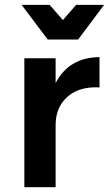

<svg xmlns="http://www.w3.org/2000/svg" viewBox="-20 -777 452 797"><path d="M304.2 -612.8H178.2L69.8 -756.8H186L241.2 -693.8L295.9 -756.8H412.1ZM210.9 -432.1Q266.1 -538.6 393.1 -540V-414.1Q309.6 -418.9 260.3 -375.5Q210.9 -332 210.9 -257.8V0H81.1V-535.2H210.9Z"/></svg>

Font: Montserrat-Arabic Medium
Style: Regular
Weight: 500
Designer: Mohamed Gaber
Foundry: Kief Type Foundry
Version: Version 5.008;PS 005.008;hotconv 1.0.88;makeotf.lib2.5.64775